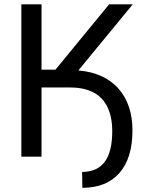

<svg xmlns="http://www.w3.org/2000/svg" viewBox="-20 -731 669 896"><path d="M173.8 0H79.6V-710.9H173.8V-405.8H238.8L489.3 -710.9H599.6L345.7 -402.3Q466.8 -391.6 532.5 -317.9Q598.1 -244.1 598.1 -122.1Q598.1 6.8 537.4 76.2Q476.6 145.5 364.3 145.5L363.3 71.3Q433.6 71.3 468.8 24.2Q503.9 -22.9 503.9 -121.1Q502.9 -219.7 454.3 -271Q405.8 -322.3 308.6 -322.8H173.8Z"/></svg>

Font: Roboto
Style: Regular
Weight: 400
Designer: Google
Version: Version 2.001047; 2015